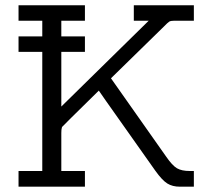

<svg xmlns="http://www.w3.org/2000/svg" viewBox="-20 -703 807 723"><path d="M49.8 0V-59.1H139.2V-507.8H49.8V-565.9H139.2V-625H49.8V-683.1H299.8V-625H210.9V-565.9H299.8V-507.8H210.9V-301.8L540 -625H483.9V-683.1H710V-625H636.2Q623 -625 617.4 -621.6Q611.8 -618.2 596.2 -602.1L397.9 -408.2L606 -112.8Q628.9 -79.6 646.5 -69.3Q664.1 -59.1 694.8 -59.1H710V0H657.2Q629.4 0 610.1 -12Q590.8 -23.9 564.9 -60.1L378.9 -323.2L352.1 -361.8Q215.8 -228 213.9 -225.1Q213.9 -224.1 212.9 -222.2Q210.9 -216.3 210.9 -202.1V-59.1H299.8V0Z"/></svg>

Font: CMU Concrete
Style: Roman
Weight: 500
Version: Version 0.7.0